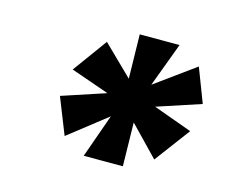

<svg xmlns="http://www.w3.org/2000/svg" viewBox="-65 -827 663 554"><g transform="rotate(15 267.0 -550.0)"><path d="M408.7 -740.2H289.8L292.3 -608.5L203.9 -694.8L129.2 -592.2L243.5 -552.2L113.3 -509.1L156.3 -400.8L270.5 -490.2L224.3 -360H341.2L338.8 -490.2L423.6 -402.3L502.6 -508.1L386.7 -550.1L517.4 -593.2L478.5 -694.8L359.6 -608.5Z"/></g></svg>

Font: Poppins Devanagari Thin
Style: Italic
Weight: 100
Italic angle: -10°
Designer: Ninad Kale (Devanagari), Jonny Pinhorn (Latin)
Foundry: Indian Type Foundry
Version: 4.005